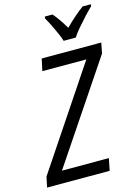

<svg xmlns="http://www.w3.org/2000/svg" viewBox="-162 -1012 783 1087"><g transform="rotate(-15 229.5 -469.0)"><path d="M-25.4 0 -12.7 -61 377 -643.6H119.1L134.3 -713.9H483.4L471.2 -652.3L80.6 -70.8H355.5L341.3 0ZM280.3 -778.3Q273.4 -799.8 261.2 -827.6Q249 -855.5 235.6 -882.3Q222.2 -909.2 211.4 -927.2L212.4 -938.5H257.3Q267.6 -927.7 278.6 -912.8Q289.6 -897.9 301.5 -880.1Q313.5 -862.3 324.7 -842.8Q353 -871.1 381.1 -895.8Q409.2 -920.4 434.1 -938.5H481.9L481 -927.2Q463.9 -911.1 438.5 -883.8Q413.1 -856.4 388.7 -827.9Q364.3 -799.3 351.1 -778.3Z"/></g></svg>

Font: Open Sans SemiCondensed
Style: Italic
Weight: 400
Width: 4
Italic angle: -12°
Designer: Monotype Design Team
Foundry: Monotype Imaging Inc.
Version: Version 3.000